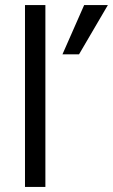

<svg xmlns="http://www.w3.org/2000/svg" viewBox="-20 -730 443 753"><path d="M158 3H78V-710H158ZM290 -517H225L310 -710H403Z"/></svg>

Font: Hind Siliguri Fixed
Style: Regular
Weight: 400
Designer: Jyotish Sonowal
Foundry: Indian Type Foundry
Version: Version 1.001;October 28, 2021;FontCreator 12.0.0.2565 64-bi